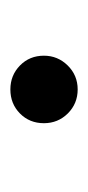

<svg xmlns="http://www.w3.org/2000/svg" viewBox="81 -544 170 372"><g transform="rotate(-90 166.0 -358.0)"><path d="M113.3 -357.9Q113.3 -385.7 132.1 -404.3Q150.9 -422.9 178.7 -422.9Q206.1 -422.9 225.1 -404.3Q244.1 -385.7 244.1 -357.9Q244.1 -331.1 225.1 -311.8Q206.1 -292.5 178.7 -292.5Q151.4 -292.5 132.3 -311.5Q113.3 -330.6 113.3 -357.9Z"/></g></svg>

Font: HK Grotesk Legacy
Style: Italic
Weight: 400
Italic angle: -13°
Designer: Alfredo Marco Pradil
Foundry: Hanken Design Co.
Version: Version 2.022;PS 002.022;hotconv 1.0.88;makeotf.lib2.5.64775